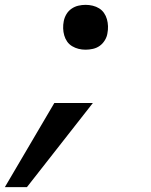

<svg xmlns="http://www.w3.org/2000/svg" viewBox="-54 -562 624 792"><path d="M-34 210 170 -137H329L57 210ZM299 -357Q284 -357 270 -360.5Q256 -364 243.5 -371.5Q231 -379 223 -390.5Q215 -402 211 -416Q207 -430 206.5 -445Q206 -460 209 -475Q212 -490 220 -503.5Q228 -517 241 -526Q254 -535 269 -538.5Q284 -542 299 -542Q314 -542 328.5 -538.5Q343 -535 355 -527.5Q367 -520 375 -508.5Q383 -497 387 -483Q391 -469 391.5 -454Q392 -439 389 -424Q387 -410 378.5 -396Q370 -382 357.5 -373Q345 -364 329.5 -360.5Q314 -357 299 -357Z"/></svg>

Font: Lode Dark
Style: Bold Italic
Weight: 700
Italic angle: -11°
Monospace: yes
Designer: Belleve Invis
Foundry: Belleve Invis
Version: Version 29.2.0; ttfautohint (v1.8.3)